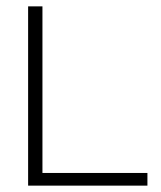

<svg xmlns="http://www.w3.org/2000/svg" viewBox="-20 -583 506 603"><path d="M68.3 -12.5V-563H113.3V-12.5ZM68.3 0V-39.8H443V0Z"/></svg>

Font: Darker Grotesque Light
Style: Regular
Weight: 300
Designer: Gabriel Lam
Foundry: TypeRant
Version: Version 1.000;gftools[0.9.28]